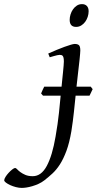

<svg xmlns="http://www.w3.org/2000/svg" viewBox="-208 -671 473 935"><path d="M223.6 -616.2Q223.6 -602.5 219.2 -589.1Q214.8 -575.7 206.8 -564.7Q198.7 -553.7 187.5 -546.9Q176.3 -540 162.6 -540Q131.3 -540 131.3 -574.2Q131.3 -587.4 135.5 -600.8Q139.6 -614.3 147.5 -625.5Q155.3 -636.7 166.3 -643.8Q177.2 -650.9 191.4 -650.9Q206.5 -650.9 215.1 -641.8Q223.6 -632.8 223.6 -616.2ZM228 -205.1H160.2Q156.7 -171.4 152.1 -127Q147.5 -82.5 139.6 -32.2Q129.9 24.9 115.5 63.7Q101.1 102.5 84 129.2Q66.9 155.8 47.6 173.6Q28.3 191.4 8.3 207Q-4.9 217.3 -20.5 224.4Q-36.1 231.4 -51.3 235.8Q-66.4 240.2 -79.6 242.2Q-92.8 244.1 -101.6 244.1Q-115.2 244.1 -130.4 240.2Q-145.5 236.3 -158.2 230.5Q-170.9 224.6 -179.2 218.3Q-187.5 211.9 -187.5 207Q-187.5 200.7 -181.2 190.4Q-174.8 180.2 -166 170.7Q-157.2 161.1 -148.2 154.1Q-139.2 147 -134.3 147Q-130.4 147 -124.5 153.3Q-118.7 159.7 -108.9 167Q-99.1 174.3 -84.5 180.7Q-69.8 187 -48.3 187Q-6.8 187 20 136.7Q46.9 86.4 62.5 -5.4Q73.7 -69.3 79.1 -121.3Q84.5 -173.3 87.4 -205.1H1.5L-7.8 -215.8Q-4.4 -223.6 -0.7 -232.4Q2.9 -241.2 7.3 -249H91.8Q93.3 -264.6 95.2 -283.4Q97.2 -302.2 98.9 -319.6Q100.6 -336.9 101.8 -350.8Q103 -364.7 103 -371.1Q103 -382.3 101.6 -388.9Q100.1 -395.5 97.4 -398.7Q94.7 -401.9 91.1 -402.8Q87.4 -403.8 83 -403.8Q78.6 -403.8 70.6 -402.1Q62.5 -400.4 54.2 -397.9Q44.9 -395.5 34.2 -392.1L26.9 -410.2Q47.4 -419.4 67.9 -428Q88.4 -436.5 106 -442.9Q123.5 -449.2 136.7 -453.1Q149.9 -457 155.8 -457Q169.4 -457 176.3 -451.2Q183.1 -445.3 183.1 -424.8Q183.1 -419.9 182.1 -408.9Q181.2 -397.9 179.7 -382.8Q178.2 -367.7 176 -349.9Q173.8 -332 171.9 -314Q169.9 -295.9 168 -279.1Q166 -262.2 164.6 -249H233.9L243.2 -236.8Z"/></svg>

Font: Gentium Plus Afr
Style: Italic
Weight: 400
Italic angle: -8°
Designer: J. Victor Gaultney, Annie Olsen, Iska Routamaa, Becca Hirsbrunner
Foundry: SIL International
Version: Version 5.000